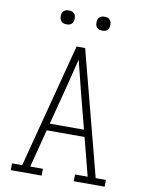

<svg xmlns="http://www.w3.org/2000/svg" viewBox="-99 -992 798 1060"><g transform="rotate(10 300.0 -462.0)"><path d="M37 0V-38H94L276 -735H324L506 -38H563V0H390V-38H461L406 -251H194L139 -38H210V0ZM396 -290 344 -490Q333 -534 322 -578Q311 -622 300 -666Q289 -622 278 -578Q267 -534 256 -490L204 -290ZM400 -846Q392 -846 384.5 -848Q377 -850 371 -856Q365 -862 363 -869.5Q361 -877 361 -885Q361 -893 363 -900.5Q365 -908 371 -914Q377 -920 384.5 -922Q392 -924 400 -924Q408 -924 415.5 -922Q423 -920 429 -914Q435 -908 437 -900.5Q439 -893 439 -885Q439 -877 437 -869.5Q435 -862 429 -856Q423 -850 415.5 -848Q408 -846 400 -846ZM200 -846Q192 -846 184.5 -848Q177 -850 171 -856Q165 -862 163 -869.5Q161 -877 161 -885Q161 -893 163 -900.5Q165 -908 171 -914Q177 -920 184.5 -922Q192 -924 200 -924Q208 -924 215.5 -922Q223 -920 229 -914Q235 -908 237 -900.5Q239 -893 239 -885Q239 -877 237 -869.5Q235 -862 229 -856Q223 -850 215.5 -848Q208 -846 200 -846Z"/></g></svg>

Font: Iosevka Slab XLtEx
Style: Regular
Weight: 200
Width: 7
Monospace: yes
Designer: Belleve Invis
Foundry: Belleve Invis
Version: Version 11.1.0; ttfautohint (v1.8.3)